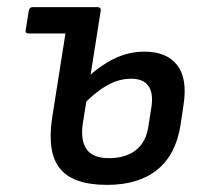

<svg xmlns="http://www.w3.org/2000/svg" viewBox="-20 -508 580 539"><path d="M61 -414Q50 -414 52 -423L61 -479Q63 -488 72 -488H204L193 -414ZM281 11Q186 11 149 -34Q112 -79 126 -175L174 -479Q176 -488 185 -488H254Q263 -488 263 -479L212 -158Q206 -113 223.5 -88.5Q241 -64 286 -64Q333 -64 362 -87Q391 -110 397 -156L405 -207Q411 -247 396.5 -267Q382 -287 348 -287Q312 -287 277.5 -266.5Q243 -246 210 -210L221 -286Q258 -322 299 -342.5Q340 -363 386 -363Q448 -363 477.5 -325Q507 -287 495 -212L487 -158Q474 -74 421.5 -31.5Q369 11 281 11Z"/></svg>

Font: Sofia Sans Semi Condensed Medium
Style: Italic
Weight: 500
Italic angle: -9°
Version: Version 4.100